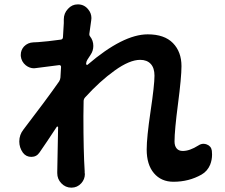

<svg xmlns="http://www.w3.org/2000/svg" viewBox="-20 -825 1040 889"><path d="M898.4 -151.4Q910.2 -159.2 921.9 -159.2Q929.7 -159.2 937.5 -156.2Q958 -148.4 960.9 -127Q961.9 -118.2 961.9 -109.4Q961.9 -85 953.1 -62.5Q940.4 -32.2 913.1 -16.6Q854.5 16.6 783.2 16.6Q726.6 16.6 692.9 -22.9Q659.2 -62.5 659.2 -132.8Q659.2 -188.5 677.2 -310.1Q695.3 -431.6 695.3 -474.6Q695.3 -510.7 677.7 -529.3Q660.2 -547.9 628.9 -547.9Q580.1 -547.9 511.2 -498.5Q442.4 -449.2 375 -375Q368.2 -368.2 367.2 -358.4Q366.2 -311.5 366.2 -288.1Q366.2 -124 372.1 -32.2Q372.1 -28.3 372.1 -24.4Q373 -21.5 373 -19.5Q373 4.9 356.4 23.4Q337.9 43.9 310.5 43.9Q283.2 43.9 263.7 23.4Q245.1 3.9 245.1 -23.4V-29.3Q247.1 -127 249 -236.3Q249 -238.3 247.1 -238.8Q245.1 -239.3 243.2 -238.3Q190.4 -158.2 163.1 -119.1Q149.4 -98.6 125 -98.6Q100.6 -98.6 85.9 -118.2Q69.3 -141.6 69.3 -169.9Q69.3 -201.2 88.9 -225.6Q192.4 -360.4 253.9 -448.2Q258.8 -456.1 259.8 -465.8L262.7 -515.6Q262.7 -519.5 259.8 -522Q256.8 -524.4 252.9 -523.4Q206.1 -517.6 146.5 -509.8Q141.6 -508.8 137.7 -508.8Q117.2 -508.8 99.6 -522.5Q79.1 -539.1 76.2 -565.4Q76.2 -568.4 76.2 -571.3Q76.2 -592.8 90.8 -609.4Q108.4 -627.9 134.8 -628.9Q144.5 -628.9 156.2 -629.9Q198.2 -632.8 261.7 -641.6Q270.5 -642.6 271.5 -652.3Q275.4 -712.9 275.4 -717.8V-735.4Q275.4 -763.7 294.9 -784.2Q313.5 -804.7 339.8 -804.7Q340.8 -804.7 342.8 -804.7Q371.1 -803.7 388.7 -781.2Q403.3 -763.7 403.3 -741.2Q403.3 -736.3 402.3 -730.5Q398.4 -701.2 393.6 -668Q392.6 -662.1 396.5 -657.2Q412.1 -637.7 412.1 -612.3Q412.1 -589.8 399.4 -571.3Q395.5 -564.5 384.8 -548.8Q379.9 -541 378.9 -532.2Q378.9 -531.2 378.9 -528.3Q378.9 -526.4 381.3 -524.9Q383.8 -523.4 385.7 -525.4Q549.8 -666 664.1 -666Q741.2 -666 780.8 -625.5Q820.3 -585 820.3 -518.6Q820.3 -467.8 804.2 -344.2Q788.1 -220.7 788.1 -169.9Q788.1 -149.4 797.9 -137.7Q807.6 -126 826.2 -126Q858.4 -126 898.4 -151.4Z"/></svg>

Font: Gen Jyuu GothicX Bold
Style: Bold
Weight: 700
Designer: Ryoko NISHIZUKA (kana &amp; ideographs); Paul D. Hunt (Latin, Greek &amp; Cyrillic); Wenlong ZHANG (bopomofo); Sandoll C
Version: Version 1.058.20140828